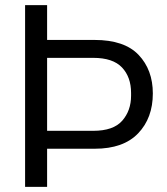

<svg xmlns="http://www.w3.org/2000/svg" viewBox="-20 -730 654 750"><path d="M78 0V-710H164V-574H349Q466 -574 521.5 -515.5Q577 -457 577 -365Q577 -269 519.5 -209Q462 -149 350 -149H164V0ZM344 -504H164V-219H344Q423 -219 457.5 -258.5Q492 -298 492 -356V-367Q492 -429 456.5 -466.5Q421 -504 344 -504Z"/></svg>

Font: Special Gothic
Style: Regular
Weight: 400
Designer: Alistair McCready
Foundry: Monolith
Version: Version 1.010; ttfautohint (v1.8.4.7-5d5b)